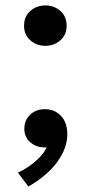

<svg xmlns="http://www.w3.org/2000/svg" viewBox="-20 -535 334 706"><path d="M147 -366.5Q114.5 -366.5 91.5 -386.8Q68.5 -407 68.5 -440.5Q68.5 -474.5 91.5 -494.8Q114.5 -515 147 -515Q179 -515 202 -494.8Q225 -474.5 225 -440.5Q225 -407 202 -386.8Q179 -366.5 147 -366.5ZM84.5 151 46 100Q83.5 82 112.2 56.5Q141 31 151.5 7Q117.5 9 93.5 -10Q69.5 -29 69.5 -61Q69.5 -93 90.8 -113.2Q112 -133.5 144.5 -133.5Q181.5 -133.5 204.5 -108.8Q227.5 -84 227.5 -41Q227.5 9 191.5 59.2Q155.5 109.5 84.5 151Z"/></svg>

Font: Geologica
Style: Regular
Weight: 400
Designer: Sindre Bremnes, Frode Helland
Foundry: Monokrom Skriftforlag AS
Version: Version 1.010; ttfautohint (v1.8.4.7-5d5b);gftools[0.9.28]